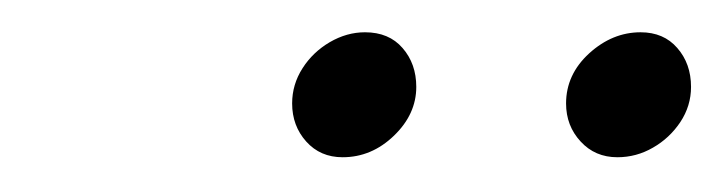

<svg xmlns="http://www.w3.org/2000/svg" viewBox="-20 -712 438 116"><path d="M353 -617Q339.5 -617 330.8 -626.5Q322 -636 322 -649.5Q322 -667 336 -679.8Q350 -692.5 367 -692.5Q381 -692.5 389.2 -683Q397.5 -673.5 397.5 -659.5Q397.5 -648 391 -638.2Q384.5 -628.5 374.5 -622.8Q364.5 -617 353 -617ZM187 -617Q173.5 -617 165 -626.5Q156.5 -636 156.5 -649.5Q156.5 -661 162.8 -670.8Q169 -680.5 179.2 -686.5Q189.5 -692.5 200.5 -692.5Q215 -692.5 223.2 -683Q231.5 -673.5 231.5 -659.5Q231.5 -643 218 -630Q204.5 -617 187 -617Z"/></svg>

Font: Overpass ExtraLight
Style: Italic
Weight: 250
Italic angle: -10°
Designer: Delve Withrington, Dave Bailey, Thomas Jockin
Foundry: Delve Fonts LLC
Version: Version 4.000